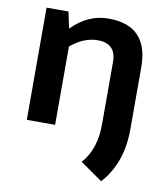

<svg xmlns="http://www.w3.org/2000/svg" viewBox="-82 -582 752 864"><g transform="rotate(10 294.0 -149.5)"><path d="M397.9 -323.2Q397.9 -408.2 313.5 -408.2Q250.5 -408.2 190.4 -357.9V0H61V-512.7H161.1L177.2 -437.5Q251 -512.7 345.2 -512.7Q527.3 -512.7 527.3 -321.8V-39.1Q527.3 116.2 438.5 213.9L336.9 143.1Q397.9 77.1 397.9 -39.1Z"/></g></svg>

Font: Voltera
Style: Bold
Weight: 700
Designer: Bernd Montag
Version: Version 1.301